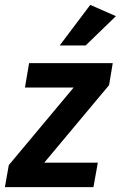

<svg xmlns="http://www.w3.org/2000/svg" viewBox="-30 -765 494 785"><path d="M370 -100 352 0H-10L6 -90L271 -407H72L89 -507H431L416 -417L151 -100ZM320 -579H214L339 -745L444 -699Z"/></svg>

Font: Inria Sans
Style: Bold Italic
Weight: 700
Italic angle: -10°
Designer: Black Foundry Team
Foundry: Black Foundry
Version: Version 1.2; ttfautohint (v1.8.3)